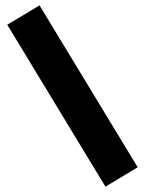

<svg xmlns="http://www.w3.org/2000/svg" viewBox="-20 -615 540 714"><path d="M492 7 127 -595 7 -523 372 79Z"/></svg>

Font: MikodacsPCS
Style: Regular
Weight: 900
Designer: gluk (gluksza@wp.pl)
Foundry: gluk (gluksza@wp.pl)
Version: Version 0.27